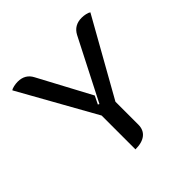

<svg xmlns="http://www.w3.org/2000/svg" viewBox="-181 -876 1051 1051"><g transform="rotate(-45 344.5 -350.0)"><path d="M291 -253 43 -696Q50 -702 66.5 -705.5Q83 -709 97 -709Q155 -709 180 -660L342 -357L319 -310L327 -306L508 -660Q534 -709 592 -709Q607 -709 623 -705.5Q639 -702 647 -696L398 -253V-76Q398 -35 370.5 -13Q343 9 291 9Z"/></g></svg>

Font: K2D Medium
Style: Regular
Weight: 500
Designer: Katatrad Aksorn Co.,Ltd.
Foundry: Cadson Demak Co.,Ltd.
Version: Version 1.000; ttfautohint (v1.6)